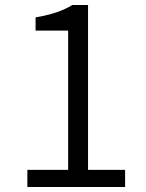

<svg xmlns="http://www.w3.org/2000/svg" viewBox="-20 -752 589 772"><path d="M90 0H483V-69H334V-732H271C234 -709 187 -693 123 -682V-629H254V-69H90Z"/></svg>

Font: Noto Sans CJK SC DemiLight
Style: Regular
Weight: 350
Designer: Ryoko NISHIZUKA 西塚涼子 (kana, bopomofo & ideographs); Paul D. Hunt (Latin, Greek & Cyrillic); Sandoll Communications 산돌커뮤니
Foundry: Adobe
Version: Version 2.004;hotconv 1.0.118;makeotfexe 2.5.65603